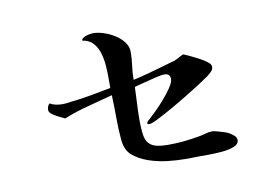

<svg xmlns="http://www.w3.org/2000/svg" viewBox="-65 -782 1130 779"><g transform="rotate(-10 500.0 -392.0)"><path d="M862 -147Q862 -131 841 -122.5Q820 -114 790 -111.5Q760 -109 733 -109Q706 -109 694 -109Q682 -109 670.5 -108.5Q659 -108 648 -108Q608 -108 568 -112.5Q528 -117 490 -130Q451 -144 426 -165.5Q401 -187 397 -231Q393 -277 393 -323Q393 -369 391 -415Q340 -401 289 -388Q238 -375 189 -355Q182 -358 166.5 -365.5Q151 -373 138.5 -382Q126 -391 126 -400Q126 -416 136 -426Q149 -419 161.5 -416.5Q174 -414 188 -414Q202 -414 217.5 -416.5Q233 -419 247 -420Q283 -425 319 -431.5Q355 -438 390 -445Q390 -456 390 -467.5Q390 -479 390 -490Q390 -512 388 -538.5Q386 -565 378.5 -590Q371 -615 355 -632.5Q339 -650 311 -654Q312 -662 321.5 -667Q331 -672 343 -674Q355 -676 361 -676Q379 -676 402.5 -668.5Q426 -661 447.5 -647.5Q469 -634 483 -615.5Q497 -597 497 -576Q497 -547 493 -518.5Q489 -490 489 -461Q521 -468 552 -476.5Q583 -485 614 -494Q627 -498 640 -501.5Q653 -505 666 -509Q676 -513 685.5 -518.5Q695 -524 705 -528Q713 -525 730 -517Q747 -509 766 -499Q785 -489 798.5 -478.5Q812 -468 812 -459Q812 -447 802.5 -438Q793 -429 785 -423Q774 -415 747 -397.5Q720 -380 685.5 -359Q651 -338 616.5 -318.5Q582 -299 556 -286Q530 -273 521 -273Q513 -273 513 -278Q513 -282 517 -286Q521 -290 524 -292Q534 -301 553 -319.5Q572 -338 591.5 -360.5Q611 -383 625 -404Q639 -425 639 -438Q639 -461 616 -461Q603 -461 578.5 -455Q554 -449 529 -442.5Q504 -436 489 -432Q488 -398 486 -364.5Q484 -331 484 -297Q484 -257 488.5 -230.5Q493 -204 513 -190.5Q533 -177 580 -177Q645 -177 709 -189Q723 -191 738 -195.5Q753 -200 766 -200Q772 -200 785.5 -196.5Q799 -193 813 -188.5Q827 -184 832 -181Q841 -176 851.5 -167.5Q862 -159 862 -147Z"/></g></svg>

Font: Kaisei HarunoUmi
Style: Regular
Weight: 400
Designer: Font-Kai, 金井和夫
Foundry: KAZUO KANAI
Version: Version 5.003